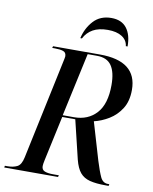

<svg xmlns="http://www.w3.org/2000/svg" viewBox="-123 -999 852 1072"><g transform="rotate(10 303.5 -463.0)"><path d="M-24 0 -22 -10H-6Q24 -10 47 -21Q70 -32 79 -76L198 -638Q200 -648 202 -657Q204 -666 204 -670Q204 -692 186.5 -698Q169 -704 140 -704H124L127 -714H393Q603 -714 603 -550Q603 -486 576 -443.5Q549 -401 508 -376Q467 -351 424 -341L487 -128Q505 -70 519 -40Q533 -10 562 -10H570L568 0H551Q496 0 461 -9Q426 -18 405.5 -42.5Q385 -67 373 -114L320 -334H246L191 -79Q186 -56 186 -45Q186 -24 203.5 -17Q221 -10 250 -10H284L281 0ZM311 -344Q390 -344 438 -396.5Q486 -449 486 -557Q486 -630 460.5 -667Q435 -704 378 -704H325L247 -344ZM269 -785Q282 -843 320 -884.5Q358 -926 421 -926Q479 -926 508 -888.5Q537 -851 537 -785H527Q523 -819 493 -838Q463 -857 413 -857Q362 -857 329 -838.5Q296 -820 278 -785Z"/></g></svg>

Font: Noto Serif Display SemiCondensed Medium
Style: Italic
Weight: 500
Width: 4
Italic angle: -12°
Designer: Monotype Design Team
Foundry: Monotype Imaging Inc.
Version: Version 2.009